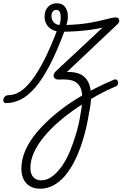

<svg xmlns="http://www.w3.org/2000/svg" viewBox="-186 -610 746 1168"><path d="M-148 17Q-159 17 -163.5 9.5Q-168 2 -165.5 -7Q-163 -16 -155.5 -23.5Q-148 -31 -134 -31Q-101 -31 -67 -51Q-33 -71 4 -117.5Q41 -164 81.5 -242.5Q122 -321 167 -440L210 -431Q162 -300 116.5 -213Q71 -126 26.5 -75.5Q-18 -25 -61 -4Q-104 17 -148 17ZM58 538Q22 538 -3.5 523Q-29 508 -42.5 480.5Q-56 453 -56 418Q-56 403 -47.5 395.5Q-39 388 -28 388Q-17 388 -9 394Q-1 400 -1 412Q-1 449 17 468Q35 487 64 487Q99 487 130.5 464Q162 441 189.5 402Q217 363 238.5 312Q260 261 277 203.5Q294 146 303 89Q312 43 314 9Q316 -25 311.5 -49.5Q307 -74 296 -90Q285 -106 267.5 -114.5Q250 -123 226 -125.5Q202 -128 171 -126Q156 -126 147.5 -133Q139 -140 140 -152Q141 -164 154 -177L438 -442Q408 -435 370 -429.5Q332 -424 285.5 -420.5Q239 -417 187 -417Q155 -417 131.5 -429.5Q108 -442 96.5 -463.5Q85 -485 85 -508Q85 -546 106 -568Q127 -590 159 -590Q191 -590 207.5 -570.5Q224 -551 226.5 -521Q229 -491 218 -458Q304 -461 364 -472Q424 -483 462 -493.5Q500 -504 520 -504Q534 -504 538.5 -490.5Q543 -477 530 -464L221 -172Q270 -174 302.5 -158.5Q335 -143 351 -110.5Q367 -78 368 -30Q369 18 355 80Q345 146 327 211.5Q309 277 283.5 336Q258 395 224.5 440.5Q191 486 149 512Q107 538 58 538ZM176 -458Q183 -480 183.5 -501.5Q184 -523 178 -536.5Q172 -550 156 -550Q143 -550 135 -540Q127 -530 127 -512Q127 -491 140 -475.5Q153 -460 176 -458ZM-56 418Q-56 359 -31 303Q-6 247 38 195Q82 143 138.5 94.5Q195 46 258.5 5Q322 -36 386.5 -69Q451 -102 509 -126Q518 -129 524 -124.5Q530 -120 532 -112.5Q534 -105 531.5 -97Q529 -89 521 -86Q464 -62 404 -29Q344 4 285.5 43.5Q227 83 175.5 127Q124 171 84 219Q44 267 21.5 315.5Q-1 364 -1 412Q-1 425 -9 432.5Q-17 440 -28 440.5Q-39 441 -47.5 435.5Q-56 430 -56 418Z"/></svg>

Font: Playwrite CO ExtraLight
Style: Regular
Weight: 250
Version: Version 1.002